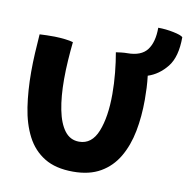

<svg xmlns="http://www.w3.org/2000/svg" viewBox="-75 -702 791 804"><g transform="rotate(10 320.0 -300.0)"><path d="M377 -496Q386.5 -497.5 399.8 -499Q413 -500.5 424.5 -500.5Q484 -500.5 509 -533.5Q534 -566.5 534 -628Q566.5 -628 599.2 -621.2Q632 -614.5 640 -606.5Q640 -522.5 606 -480Q572 -437.5 525.5 -422.5Q528.5 -397 529.8 -371.5Q531 -346 531 -321Q531 -249.5 518.8 -186.5Q506.5 -123.5 478.2 -75.2Q450 -27 403 0.2Q356 27.5 287 27.5Q212.5 27.5 164.8 -1.8Q117 -31 90 -83.2Q63 -135.5 52.5 -204.8Q42 -274 42 -354Q42 -393 44.2 -433.8Q46.5 -474.5 49.5 -514.5Q61 -515.5 79.8 -515.8Q98.5 -516 114 -516Q136 -515.5 157.8 -513Q179.5 -510.5 192.5 -506.5Q188.5 -469 185.8 -428.2Q183 -387.5 183 -347.5Q183 -274 194 -218.2Q205 -162.5 228.5 -131.5Q252 -100.5 290 -100.5Q344 -100.5 368.5 -162Q393 -223.5 393 -321Q393 -365 388.5 -411.2Q384 -457.5 377 -496Z"/></g></svg>

Font: Grandstander SemiBold
Style: Regular
Weight: 600
Designer: Tyler Finck
Foundry: Etcetera Type Co
Version: Version 1.200; ttfautohint (v1.8.3)